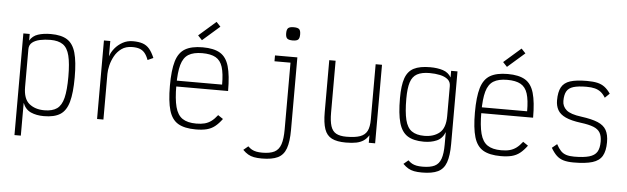

<svg xmlns="http://www.w3.org/2000/svg" viewBox="-58 -1080 4916 1505"><g transform="rotate(5 2400.0 -327.5)"><path d="M91 182V-618H141V-566Q163 -604 206 -618Q249 -632 307 -632Q389 -632 435.5 -602.5Q482 -573 502 -503Q522 -433 522 -310Q522 -187 502 -116Q482 -45 435.5 -15.5Q389 14 307 14Q248 14 204.5 -5.5Q161 -25 141 -76V182ZM307 -32Q370 -32 406 -57.5Q442 -83 457 -144Q472 -205 472 -310Q472 -415 457 -475.5Q442 -536 406 -561Q370 -586 307 -586Q264 -586 226 -578Q188 -570 164.5 -551Q141 -532 141 -498V-202Q141 -108 187.5 -70Q234 -32 307 -32Z M725 0V-618H775V-497Q786 -531 811 -561.5Q836 -592 872 -612Q908 -632 952 -632Q998 -632 1029 -621.5Q1060 -611 1082 -585.5Q1104 -560 1123 -515L1079 -495Q1066 -530 1049.5 -549.5Q1033 -569 1010 -577.5Q987 -586 952 -586Q901 -586 867 -561.5Q833 -537 813 -500.5Q793 -464 784 -426Q775 -388 775 -360V0Z M1502 14Q1414 14 1363.5 -15.5Q1313 -45 1292 -116Q1271 -187 1271 -309Q1271 -432 1292 -502.5Q1313 -573 1363.5 -602.5Q1414 -632 1502 -632Q1589 -632 1638.5 -602.5Q1688 -573 1708.5 -502Q1729 -431 1729 -308H1300V-354H1678Q1678 -442 1662 -492.5Q1646 -543 1607.5 -564.5Q1569 -586 1502 -586Q1433 -586 1393.5 -561.5Q1354 -537 1337.5 -478.5Q1321 -420 1321 -318Q1321 -210 1337.5 -147.5Q1354 -85 1393.5 -58.5Q1433 -32 1502 -32Q1541 -32 1569 -39.5Q1597 -47 1620.5 -64.5Q1644 -82 1668 -113L1708 -86Q1680 -48 1652 -26Q1624 -4 1588.5 5Q1553 14 1502 14ZM1490 -687 1457 -722 1592 -840 1625 -805Z M2038 196Q2002 196 1976 191Q1950 186 1929.5 174Q1909 162 1888 141L1925 110Q1940 125 1955.5 133.5Q1971 142 1991 146Q2011 150 2038 150Q2099 150 2133.5 132Q2168 114 2182.5 71Q2197 28 2197 -47V-572H2071V-618H2247V-47Q2247 45 2228 98.5Q2209 152 2163.5 174Q2118 196 2038 196ZM2198 -747Q2167 -747 2155 -758Q2143 -769 2143 -799Q2143 -829 2155 -840Q2167 -851 2198 -851Q2230 -851 2241.5 -840Q2253 -829 2253 -799Q2253 -769 2241.5 -758Q2230 -747 2198 -747Z M2683 14Q2613 14 2572.5 -6.5Q2532 -27 2515 -76Q2498 -125 2498 -210V-618H2548V-210Q2548 -143 2560.5 -104Q2573 -65 2602.5 -48.5Q2632 -32 2683 -32Q2752 -32 2791 -46Q2830 -60 2846.5 -92.5Q2863 -125 2863 -183V-618H2913V0H2863V-59Q2845 -31 2822 -15.5Q2799 0 2766 7Q2733 14 2683 14Z M3298 196Q3262 196 3236 191Q3210 186 3189.5 174Q3169 162 3148 141L3185 110Q3200 125 3215.5 133.5Q3231 142 3251 146Q3271 150 3298 150Q3359 150 3393.5 133Q3428 116 3442.5 74.5Q3457 33 3457 -38V-136Q3437 -85 3393.5 -65.5Q3350 -46 3291 -46Q3210 -46 3163 -76Q3116 -106 3096 -176.5Q3076 -247 3076 -370Q3076 -470 3096 -527Q3116 -584 3163 -608Q3210 -632 3291 -632Q3349 -632 3392 -618Q3435 -604 3457 -566V-618H3507V-47Q3507 45 3488 98.5Q3469 152 3423.5 174Q3378 196 3298 196ZM3291 -92Q3365 -92 3411 -130Q3457 -168 3457 -262V-498Q3457 -532 3433.5 -551Q3410 -570 3372.5 -578Q3335 -586 3291 -586Q3229 -586 3192.5 -566Q3156 -546 3141 -499Q3126 -452 3126 -370Q3126 -265 3141 -204Q3156 -143 3192.5 -117.5Q3229 -92 3291 -92Z M3902 14Q3814 14 3763.5 -15.5Q3713 -45 3692 -116Q3671 -187 3671 -309Q3671 -432 3692 -502.5Q3713 -573 3763.5 -602.5Q3814 -632 3902 -632Q3989 -632 4038.5 -602.5Q4088 -573 4108.5 -502Q4129 -431 4129 -308H3700V-354H4078Q4078 -442 4062 -492.5Q4046 -543 4007.5 -564.5Q3969 -586 3902 -586Q3833 -586 3793.5 -561.5Q3754 -537 3737.5 -478.5Q3721 -420 3721 -318Q3721 -210 3737.5 -147.5Q3754 -85 3793.5 -58.5Q3833 -32 3902 -32Q3941 -32 3969 -39.5Q3997 -47 4020.5 -64.5Q4044 -82 4068 -113L4108 -86Q4080 -48 4052 -26Q4024 -4 3988.5 5Q3953 14 3902 14ZM3890 -687 3857 -722 3992 -840 4025 -805Z M4475 14Q4429 14 4397 5Q4365 -4 4341.5 -26Q4318 -48 4296 -86L4335 -118Q4352 -86 4370 -67Q4388 -48 4413.5 -40Q4439 -32 4475 -32Q4550 -32 4593.5 -44.5Q4637 -57 4655 -86Q4673 -115 4673 -167Q4673 -211 4657.5 -237.5Q4642 -264 4605.5 -278.5Q4569 -293 4505 -301Q4428 -311 4384 -331.5Q4340 -352 4322 -384.5Q4304 -417 4304 -460Q4304 -526 4324.5 -563.5Q4345 -601 4393 -616.5Q4441 -632 4525 -632Q4574 -632 4607 -624.5Q4640 -617 4664.5 -598.5Q4689 -580 4711 -548L4675 -513Q4658 -541 4638 -556.5Q4618 -572 4591.5 -579Q4565 -586 4525 -586Q4460 -586 4422.5 -574.5Q4385 -563 4369.5 -535.5Q4354 -508 4354 -460Q4354 -417 4386.5 -388.5Q4419 -360 4505 -349Q4588 -338 4635.5 -318Q4683 -298 4703 -262Q4723 -226 4723 -167Q4723 -98 4700 -58.5Q4677 -19 4623 -2.5Q4569 14 4475 14Z"/></g></svg>

Font: Victor Mono Thin Thin
Style: Regular
Weight: 250
Monospace: yes
Version: Version 1.561;gftools[0.9.30]